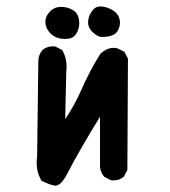

<svg xmlns="http://www.w3.org/2000/svg" viewBox="-20 -580 540 611"><path d="M96.7 -62Q96.7 -71.8 98.1 -82.5L102.1 -390.1Q104 -407.7 115.2 -420.9Q128.9 -432.6 148.4 -432.6Q151.4 -432.6 155.8 -432.1L177.7 -420.9L178.7 -419.4Q191.9 -396.5 191.9 -368.2Q191.9 -361.3 190.9 -354L187.5 -200.7Q217.8 -246.1 239.3 -294.9Q264.6 -353 299.3 -408.7Q319.8 -427.7 341.8 -427.7Q347.7 -427.7 354.5 -425.8L376 -415L387.2 -393.1L385.3 -39.6L374.5 -18.1L373.5 -17.6Q360.4 -5.9 340.8 -5.9Q337.9 -5.9 333.5 -6.3L312 -17.1Q300.3 -30.8 298.3 -48.3V-48.8V-208.5Q269.5 -162.1 240.7 -112.1Q211.9 -62 194.3 -27.8Q184.1 -8.3 175 1Q166 10.3 156.2 11.2Q132.8 6.8 111.3 -5.9Q96.7 -31.7 96.7 -62ZM124.5 -510.7Q124.5 -529.8 141.6 -545.9Q154.8 -558.1 174.3 -558.1Q182.6 -558.1 191.4 -556.2Q223.1 -548.3 229.5 -525.4Q235.4 -503.9 229 -486.3Q223.1 -467.8 210.4 -460.9Q201.2 -456.1 187 -456.1Q158.2 -456.1 140.6 -473.6Q124.5 -490.2 124.5 -510.7ZM260.3 -508.8Q260.3 -521 266.1 -533.7Q271 -543.5 277.8 -550.8Q286.6 -559.6 300.8 -559.6Q309.6 -559.6 320.8 -555.7Q348.6 -546.4 357.4 -527.3Q361.8 -518.1 361.8 -507.6Q361.8 -497.1 356.4 -485.4Q346.7 -462.4 305.2 -462.4Q301.3 -462.4 300.8 -462.4Q286.1 -465.8 272.5 -480Q260.3 -492.7 260.3 -508.8Z"/></svg>

Font: Bakudai
Style: Medium
Weight: 500
Version: Version 1.48